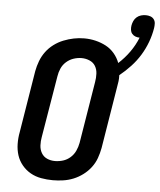

<svg xmlns="http://www.w3.org/2000/svg" viewBox="-60 -946 835 1005"><g transform="rotate(5 358.0 -443.5)"><path d="M255 8Q224 8 193.5 2.5Q163 -3 137.5 -17.5Q112 -32 93 -55Q74 -78 65 -106Q56 -134 55.5 -165.5Q55 -197 61 -228L114 -553Q119 -580 129 -606.5Q139 -633 156 -656Q173 -679 196.5 -696.5Q220 -714 246.5 -724.5Q273 -735 300 -740.5Q327 -746 355 -746Q386 -746 415 -739Q444 -732 469.5 -718.5Q495 -705 514 -682.5Q533 -660 543 -633Q576 -663 601.5 -699Q627 -735 643 -775Q643 -775 643 -775Q643 -775 643 -775Q643 -775 643 -775Q643 -775 643 -775Q643 -775 643 -775Q643 -775 643 -775Q631 -775 620.5 -779Q610 -783 603 -791.5Q596 -800 594.5 -811.5Q593 -823 595 -835Q597 -847 602.5 -859Q608 -871 618 -879.5Q628 -888 640.5 -891.5Q653 -895 665 -895Q678 -895 689.5 -891Q701 -887 708 -877.5Q715 -868 715.5 -855.5Q716 -843 714 -831Q708 -794 694.5 -757.5Q681 -721 660.5 -687.5Q640 -654 612.5 -624.5Q585 -595 554 -570Q555 -554 553 -538.5Q551 -523 548 -507L495 -182Q490 -155 480.5 -128.5Q471 -102 453.5 -79Q436 -56 412.5 -38.5Q389 -21 363 -10.5Q337 0 309.5 4Q282 8 255 8ZM257 -93Q279 -93 300 -99.5Q321 -106 338 -121Q355 -136 364.5 -156.5Q374 -177 378 -199L431 -523Q435 -545 434 -567.5Q433 -590 422.5 -607.5Q412 -625 392 -633.5Q372 -642 350 -642Q329 -642 308 -635Q287 -628 270 -613Q253 -598 244 -577.5Q235 -557 232 -536L178 -212Q174 -190 175 -168Q176 -146 186.5 -128Q197 -110 216 -101.5Q235 -93 257 -93Z"/></g></svg>

Font: Iosevka Slab Extended Oblique
Style: Bold
Weight: 700
Width: 7
Italic angle: -9°
Monospace: yes
Designer: Belleve Invis
Foundry: Belleve Invis
Version: Version 11.1.1; ttfautohint (v1.8.3)